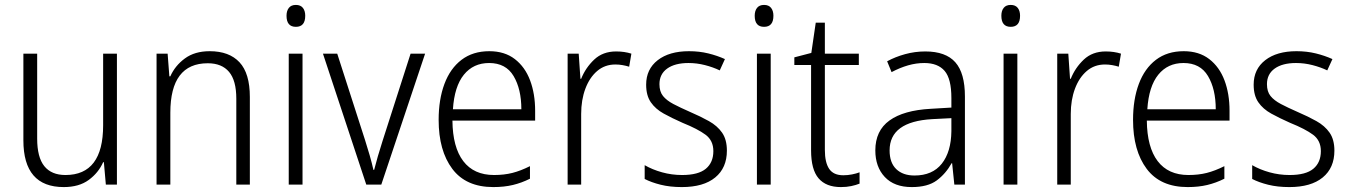

<svg xmlns="http://www.w3.org/2000/svg" viewBox="-20 -750 5482 780"><path d="M455 -532V0H410L402 -91H399Q380 -48 340.5 -19Q301 10 239 10Q75 10 75 -180V-532H131V-187Q131 -111 160 -75Q189 -39 246 -39Q399 -39 399 -241V-532Z M832 -542Q911 -542 953 -497Q995 -452 995 -356V0H940V-349Q940 -423 910.5 -458Q881 -493 824 -493Q672 -493 672 -292V0H616V-532H661L668 -440H672Q691 -483 731 -512.5Q771 -542 832 -542Z M1182 -730Q1201 -730 1210.5 -718Q1220 -706 1220 -686Q1220 -641 1182 -641Q1144 -641 1144 -686Q1144 -706 1153.5 -718Q1163 -730 1182 -730ZM1209 -532V0H1153V-532Z M1468 0 1292 -532H1350L1463 -181Q1473 -150 1482 -118.5Q1491 -87 1497 -60H1500Q1506 -84 1515 -115Q1524 -146 1534 -177L1648 -532H1707L1529 0Z M1968 -542Q2030 -542 2071.5 -510Q2113 -478 2133.5 -423.5Q2154 -369 2154 -300V-260H1818Q1819 -152 1862 -95.5Q1905 -39 1987 -39Q2028 -39 2061.5 -47.5Q2095 -56 2133 -75V-24Q2099 -7 2063.5 1.5Q2028 10 1984 10Q1873 10 1817.5 -64Q1762 -138 1762 -263Q1762 -346 1785.5 -409Q1809 -472 1855 -507Q1901 -542 1968 -542ZM1967 -494Q1903 -494 1864.5 -446.5Q1826 -399 1820 -306H2098Q2098 -388 2066.5 -441Q2035 -494 1967 -494Z M2483 -541Q2517 -541 2545 -532L2536 -479Q2523 -483 2509 -485.5Q2495 -488 2480 -488Q2437 -488 2406 -461.5Q2375 -435 2358 -389.5Q2341 -344 2341 -287V0H2286V-532H2331L2338 -430H2341Q2359 -475 2394 -508Q2429 -541 2483 -541Z M2933 -138Q2933 -68 2885.5 -29Q2838 10 2750 10Q2702 10 2664 0.5Q2626 -9 2599 -23V-79Q2630 -61 2669.5 -50Q2709 -39 2751 -39Q2817 -39 2847.5 -64.5Q2878 -90 2878 -136Q2878 -179 2846.5 -202.5Q2815 -226 2753 -251Q2710 -270 2676.5 -288.5Q2643 -307 2624 -334.5Q2605 -362 2605 -406Q2605 -469 2652 -505.5Q2699 -542 2779 -542Q2821 -542 2857.5 -533Q2894 -524 2925 -510L2904 -464Q2877 -477 2844 -485.5Q2811 -494 2777 -494Q2722 -494 2690.5 -471.5Q2659 -449 2659 -408Q2659 -378 2673.5 -360Q2688 -342 2715.5 -327.5Q2743 -313 2784 -295Q2826 -277 2860 -258Q2894 -239 2913.5 -211Q2933 -183 2933 -138Z M3084 -730Q3103 -730 3112.5 -718Q3122 -706 3122 -686Q3122 -641 3084 -641Q3046 -641 3046 -686Q3046 -706 3055.5 -718Q3065 -730 3084 -730ZM3111 -532V0H3055V-532Z M3406 -38Q3424 -38 3441.5 -41.5Q3459 -45 3472 -50V-4Q3457 2 3438 6Q3419 10 3396 10Q3336 10 3305.5 -25.5Q3275 -61 3275 -139V-486H3207V-517L3276 -535L3294 -658H3331V-532H3469V-486H3331V-141Q3331 -90 3348.5 -64Q3366 -38 3406 -38Z M3739 -541Q3822 -541 3861 -497Q3900 -453 3900 -358V0H3857L3848 -87H3846Q3822 -44 3785.5 -17Q3749 10 3684 10Q3613 10 3574.5 -31Q3536 -72 3536 -139Q3536 -219 3593.5 -260.5Q3651 -302 3761 -308L3845 -313V-352Q3845 -430 3817.5 -462Q3790 -494 3735 -494Q3702 -494 3669 -484.5Q3636 -475 3602 -457L3584 -501Q3617 -519 3657 -530Q3697 -541 3739 -541ZM3767 -266Q3594 -256 3594 -139Q3594 -89 3621 -63Q3648 -37 3695 -37Q3768 -37 3806 -85Q3844 -133 3845 -217V-270Z M4086 -730Q4105 -730 4114.5 -718Q4124 -706 4124 -686Q4124 -641 4086 -641Q4048 -641 4048 -686Q4048 -706 4057.5 -718Q4067 -730 4086 -730ZM4113 -532V0H4057V-532Z M4472 -541Q4506 -541 4534 -532L4525 -479Q4512 -483 4498 -485.5Q4484 -488 4469 -488Q4426 -488 4395 -461.5Q4364 -435 4347 -389.5Q4330 -344 4330 -287V0H4275V-532H4320L4327 -430H4330Q4348 -475 4383 -508Q4418 -541 4472 -541Z M4789 -542Q4851 -542 4892.5 -510Q4934 -478 4954.5 -423.5Q4975 -369 4975 -300V-260H4639Q4640 -152 4683 -95.5Q4726 -39 4808 -39Q4849 -39 4882.5 -47.5Q4916 -56 4954 -75V-24Q4920 -7 4884.5 1.5Q4849 10 4805 10Q4694 10 4638.5 -64Q4583 -138 4583 -263Q4583 -346 4606.5 -409Q4630 -472 4676 -507Q4722 -542 4789 -542ZM4788 -494Q4724 -494 4685.5 -446.5Q4647 -399 4641 -306H4919Q4919 -388 4887.5 -441Q4856 -494 4788 -494Z M5401 -138Q5401 -68 5353.5 -29Q5306 10 5218 10Q5170 10 5132 0.5Q5094 -9 5067 -23V-79Q5098 -61 5137.5 -50Q5177 -39 5219 -39Q5285 -39 5315.5 -64.5Q5346 -90 5346 -136Q5346 -179 5314.5 -202.5Q5283 -226 5221 -251Q5178 -270 5144.5 -288.5Q5111 -307 5092 -334.5Q5073 -362 5073 -406Q5073 -469 5120 -505.5Q5167 -542 5247 -542Q5289 -542 5325.5 -533Q5362 -524 5393 -510L5372 -464Q5345 -477 5312 -485.5Q5279 -494 5245 -494Q5190 -494 5158.5 -471.5Q5127 -449 5127 -408Q5127 -378 5141.5 -360Q5156 -342 5183.5 -327.5Q5211 -313 5252 -295Q5294 -277 5328 -258Q5362 -239 5381.5 -211Q5401 -183 5401 -138Z"/></svg>

Font: Noto Sans Lao SemiCondensed Light
Style: Regular
Weight: 300
Width: 4
Designer: Monotype Design Team
Foundry: Monotype Imaging Inc.
Version: Version 2.003; ttfautohint (v1.8.4.7-5d5b)